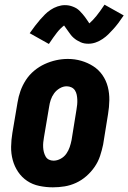

<svg xmlns="http://www.w3.org/2000/svg" viewBox="-20 -793 549 821"><path d="M206 8Q177 8 148 2Q119 -4 96 -19.5Q73 -35 57.5 -58Q42 -81 34.5 -108.5Q27 -136 27.5 -165.5Q28 -195 33 -225L55 -355Q59 -380 67.5 -404Q76 -428 90.5 -450.5Q105 -473 126 -490.5Q147 -508 171 -519Q195 -530 220 -535.5Q245 -541 270 -541Q300 -541 327.5 -533Q355 -525 378.5 -510Q402 -495 418 -472Q434 -449 441 -421.5Q448 -394 447.5 -364.5Q447 -335 442 -305L421 -175Q416 -151 408 -126.5Q400 -102 385 -80Q370 -58 349.5 -40Q329 -22 305 -11Q281 0 256 4Q231 8 206 8ZM209 -106Q224 -106 239 -114Q254 -122 263.5 -135.5Q273 -149 278 -164Q283 -179 286 -194L307 -324Q309 -335 310 -346Q311 -357 310.5 -367.5Q310 -378 308 -388Q306 -398 300.5 -406.5Q295 -415 285.5 -419.5Q276 -424 265 -424Q250 -424 235.5 -415.5Q221 -407 211.5 -394Q202 -381 197 -366Q192 -351 190 -336L168 -206Q166 -195 165 -184.5Q164 -174 164.5 -163.5Q165 -153 167.5 -143Q170 -133 175 -124Q180 -115 189 -110.5Q198 -106 209 -106ZM189 -605 107 -651Q119 -668 130 -682.5Q141 -697 151.5 -709Q162 -721 172.5 -731.5Q183 -742 196.5 -751Q210 -760 226 -765.5Q242 -771 257 -771Q267 -771 275 -769.5Q283 -768 292 -764.5Q301 -761 307.5 -757Q314 -753 321 -746Q328 -739 333.5 -732.5Q339 -726 343.5 -720Q348 -714 353 -706.5Q358 -699 362 -693Q377 -706 392 -724.5Q407 -743 427 -773L509 -727Q497 -709 486 -694.5Q475 -680 464.5 -668.5Q454 -657 443.5 -646.5Q433 -636 419 -626.5Q405 -617 389.5 -611.5Q374 -606 358 -606Q349 -606 340.5 -607.5Q332 -609 323.5 -613Q315 -617 308.5 -621Q302 -625 294.5 -631.5Q287 -638 282 -645Q277 -652 272.5 -658Q268 -664 262.5 -672Q257 -680 254 -684Q238 -672 223.5 -653.5Q209 -635 189 -605Z"/></svg>

Font: Iosevka Slab Heavy Oblique
Style: Regular
Weight: 900
Italic angle: -9°
Monospace: yes
Designer: Belleve Invis
Foundry: Belleve Invis
Version: Version 11.1.1; ttfautohint (v1.8.3)